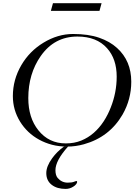

<svg xmlns="http://www.w3.org/2000/svg" viewBox="-20 -923 847 1209"><path d="M508.3 -14.6Q455.6 0 403.3 0Q351.1 0 307.6 -11.5Q264.2 -22.9 226.6 -43.5Q189 -64 158.4 -93Q127.9 -122.1 106.4 -157.2Q61 -231 61 -317.9Q61 -421.4 114.3 -512.7Q166 -601.1 253.9 -654.3Q343.8 -709 440.2 -709Q536.6 -709 604.2 -685.5Q671.9 -662.1 716.8 -621.1Q806.6 -540 806.6 -408.2Q806.6 -297.9 752 -202.1Q669.4 -59.6 508.3 -14.6ZM394.5 -20Q447.8 -20 491.5 -37.8Q535.2 -55.7 570.6 -86.7Q606 -117.7 632.8 -158.9Q659.7 -200.2 677.7 -247.1Q714.8 -340.8 714.8 -440.4Q714.8 -551.8 654.3 -619.1Q588.9 -692.9 467.3 -692.9Q322.3 -692.9 236.3 -569.8Q158.2 -458 158.2 -305.2Q158.2 -181.2 221.7 -102.5Q287.6 -20 394.5 -20ZM408.2 0Q329.1 88.4 329.1 148.9Q329.1 181.2 343.3 197.8Q368.7 227.1 406.2 227.1Q432.1 227.1 445.1 221.9Q458 216.8 461.9 216.8Q465.8 216.8 465.8 222.7Q465.8 228.5 459.2 237.1Q452.6 245.6 441.9 252Q419.4 266.6 393.1 266.6Q366.7 266.6 344.7 260.3Q322.8 253.9 306.2 241.2Q271.5 214.8 271.5 167Q271.5 124 308.6 73.2Q338.9 31.2 382.8 0ZM313.5 -902.8H619.6L606.4 -854.5H300.3Z"/></svg>

Font: Cardo-Italic
Style: Italic
Weight: 400
Italic angle: -12°
Designer: David J. Perry
Foundry: David J. Perry
Version: Version 0.991